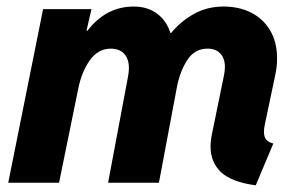

<svg xmlns="http://www.w3.org/2000/svg" viewBox="-20 -553 907 581"><path d="M617.2 -108.9Q617.2 -127.9 621.6 -148.4L657.7 -324.7Q660.6 -338.9 660.6 -350.1Q660.6 -376.5 646.7 -391.1Q632.8 -405.8 607.9 -405.8Q568.4 -405.8 545.9 -370.1Q523.4 -334.5 514.6 -285.6L460.9 0H307.1L367.7 -322.8Q370.1 -337.4 370.1 -346.7Q370.1 -375 355.5 -390.4Q340.8 -405.8 315.4 -405.8Q276.9 -405.8 252 -370.8Q227.1 -335.9 216.8 -284.7L158.7 0H4.9L110.4 -525.4H256.8L241.7 -460H244.6Q300.8 -533.2 384.8 -533.2Q426.3 -533.2 455.3 -511.7Q484.4 -490.2 495.6 -453.1H497.6Q527.8 -489.3 567.6 -511.2Q607.4 -533.2 656.2 -533.2Q704.1 -533.2 740.7 -514.4Q777.3 -495.6 797.9 -460.2Q818.4 -424.8 818.4 -377Q818.4 -350.6 813 -326.2L781.2 -175.3Q778.8 -165 778.8 -153.8Q778.8 -138.2 785.9 -130.1Q793 -122.1 807.1 -118.7L753.9 7.8Q680.7 -2 648.9 -32Q617.2 -62 617.2 -108.9Z"/></svg>

Font: Reddit Sans Vanilla ExtraBold
Style: Italic
Weight: 800
Italic angle: -11.25°
Designer: Stephen Hutchings
Version: Version 1.013